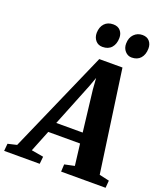

<svg xmlns="http://www.w3.org/2000/svg" viewBox="-252 -1093 1027 1205"><g transform="rotate(20 262.0 -490.0)"><path d="M-79 0 -74.5 -49 -15 -63 285 -745.5H440L536 -64L602.5 -49L598.5 0H301.5L304 -49L370.5 -63L353 -206.5H140.5L83 -63L163.5 -49L158.5 0ZM168.5 -276.5H345L312.5 -552L307 -627.5L284.5 -565.5ZM277 -824Q248 -824 230.8 -844.2Q213.5 -864.5 213.5 -895Q214.5 -934.5 235.8 -957.5Q257 -980.5 294 -980.5Q325.5 -980.5 342.2 -961Q359 -941.5 358.5 -912.5Q358 -872.5 337 -848.2Q316 -824 277 -824ZM471.5 -824Q446 -824 427.8 -844.2Q409.5 -864.5 410 -895Q410.5 -934.5 433.2 -957.5Q456 -980.5 489 -980.5Q520 -980.5 536.5 -961Q553 -941.5 552.5 -912.5Q552 -872.5 531 -848.2Q510 -824 471.5 -824Z"/></g></svg>

Font: Merriweather 24pt SemiCondensed Black
Style: Italic
Weight: 900
Width: 4
Italic angle: -7.8°
Designer: Eben Sorkin
Foundry: Eben Sorkin
Version: Version 2.101